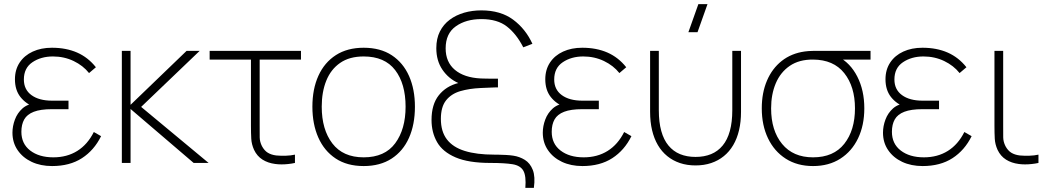

<svg xmlns="http://www.w3.org/2000/svg" viewBox="-20 -785 5053 925"><path d="M231 15Q316 15 374.8 -23Q433.5 -61 467 -129L432 -149Q402 -89 352.5 -58Q303 -27 237 -27Q168 -27 125.5 -59.8Q83 -92.5 83 -150Q83 -185.5 96.8 -209.8Q110.5 -234 142.8 -246.5Q175 -259 230 -259H310V-300H231Q168 -300 131.5 -326.8Q95 -353.5 95 -402Q95 -457.5 136.2 -485.2Q177.5 -513 235 -513Q289 -513 334.8 -491Q380.5 -469 409 -433L442 -461Q404.5 -508.5 351.5 -531.8Q298.5 -555 230 -555Q178 -555 137.8 -536.5Q97.5 -518 74.8 -483.8Q52 -449.5 52 -403Q52 -351.5 78.2 -318Q104.5 -284.5 148 -268L154 -288Q113.5 -285 88.5 -262.8Q63.5 -240.5 51.8 -208.8Q40 -177 40 -146Q40 -98 64.8 -61.8Q89.5 -25.5 132.5 -5.2Q175.5 15 231 15Z M609 0H567V-540H609V-280L879 -540H942L660 -270L985 0H913L609 -260Z M1306 5Q1271 0.5 1244.8 -16Q1218.5 -32.5 1204 -63Q1192 -89.5 1190.5 -116.8Q1189 -144 1189 -179V-498H990V-540H1430V-498H1231V-179Q1231 -144 1231.2 -123Q1231.5 -102 1242 -81Q1253.5 -59.5 1270.2 -49.2Q1287 -39 1311 -36Q1333.5 -34 1357.2 -34.8Q1381 -35.5 1401 -40V0Q1385 3.5 1368.8 5.2Q1352.5 7 1336.5 7Q1320.5 7 1306 5Z M1732 15Q1652 15 1597 -21.5Q1542 -58 1513.5 -122.5Q1485 -187 1485 -271Q1485 -356 1514 -420Q1543 -484 1598.2 -519.5Q1653.5 -555 1732 -555Q1812.5 -555 1867.5 -518.8Q1922.5 -482.5 1950.8 -418.5Q1979 -354.5 1979 -271Q1979 -185.5 1950.5 -121.2Q1922 -57 1866.8 -21Q1811.5 15 1732 15ZM1732 -27Q1834 -27 1884 -94.8Q1934 -162.5 1934 -271Q1934 -381.5 1883.8 -447.2Q1833.5 -513 1732 -513Q1663.5 -513 1618.8 -482Q1574 -451 1552 -396.5Q1530 -342 1530 -271Q1530 -161 1581.2 -94Q1632.5 -27 1732 -27Z M2552 120H2511Q2515.5 63 2501.5 37.8Q2487.5 12.5 2449.2 6.2Q2411 0 2343 0Q2237 0 2174.8 -26.8Q2112.5 -53.5 2085.8 -100.2Q2059 -147 2059 -207Q2059 -282 2094 -326Q2129 -370 2188 -385Q2141 -406 2111.5 -449.2Q2082 -492.5 2082 -553Q2082 -599 2099.2 -633.2Q2116.5 -667.5 2146.8 -690Q2177 -712.5 2216 -723.8Q2255 -735 2299 -735Q2391.5 -735 2451.8 -690.5Q2512 -646 2545 -574L2501 -557Q2468 -621.5 2422.2 -657.2Q2376.5 -693 2299 -693Q2225 -693 2176 -658.2Q2127 -623.5 2127 -552Q2127 -486 2171.5 -448.5Q2216 -411 2296 -407Q2307.5 -406.5 2326.2 -406.2Q2345 -406 2360.8 -406Q2376.5 -406 2379 -406V-364Q2374.5 -364 2369.5 -364Q2364.5 -364 2348.8 -363.2Q2333 -362.5 2296 -361Q2240.5 -358.5 2197.2 -345.8Q2154 -333 2129 -301.5Q2104 -270 2104 -212Q2104 -151.5 2133 -113.5Q2162 -75.5 2219.2 -57.8Q2276.5 -40 2361 -40Q2364.5 -40 2380.5 -39.8Q2396.5 -39.5 2416.8 -38.5Q2437 -37.5 2453 -35Q2483 -30.5 2508.5 -14.8Q2534 1 2546.8 33.5Q2559.5 66 2552 120Z M2786 15Q2871 15 2929.8 -23Q2988.5 -61 3022 -129L2987 -149Q2957 -89 2907.5 -58Q2858 -27 2792 -27Q2723 -27 2680.5 -59.8Q2638 -92.5 2638 -150Q2638 -185.5 2651.8 -209.8Q2665.5 -234 2697.8 -246.5Q2730 -259 2785 -259H2865V-300H2786Q2723 -300 2686.5 -326.8Q2650 -353.5 2650 -402Q2650 -457.5 2691.2 -485.2Q2732.5 -513 2790 -513Q2844 -513 2889.8 -491Q2935.5 -469 2964 -433L2997 -461Q2959.5 -508.5 2906.5 -531.8Q2853.5 -555 2785 -555Q2733 -555 2692.8 -536.5Q2652.5 -518 2629.8 -483.8Q2607 -449.5 2607 -403Q2607 -351.5 2633.2 -318Q2659.5 -284.5 2703 -268L2709 -288Q2668.5 -285 2643.5 -262.8Q2618.5 -240.5 2606.8 -208.8Q2595 -177 2595 -146Q2595 -98 2619.8 -61.8Q2644.5 -25.5 2687.5 -5.2Q2730.5 15 2786 15Z M3112 -246V-540H3154V-254Q3154 -196.5 3165.8 -154Q3177.5 -111.5 3200.5 -83.8Q3223.5 -56 3256.2 -42.5Q3289 -29 3331 -29Q3373 -29 3405.8 -42.5Q3438.5 -56 3461.5 -83.8Q3484.5 -111.5 3496.2 -154Q3508 -196.5 3508 -254V-540H3550V-246Q3550 -198 3540.5 -157.8Q3531 -117.5 3512.5 -86Q3494 -54.5 3467.2 -32.8Q3440.5 -11 3406.2 0.5Q3372 12 3331 12Q3290 12 3255.8 0.5Q3221.5 -11 3194.8 -32.8Q3168 -54.5 3149.5 -86Q3131 -117.5 3121.5 -157.8Q3112 -198 3112 -246ZM3296.5 -630H3340.5L3388.5 -765H3344.5Z M3897 15Q3821 15 3765.5 -20.5Q3710 -56 3680 -118.8Q3650 -181.5 3650 -263Q3650 -338 3675 -396.5Q3700 -455 3746.2 -491.5Q3792.5 -528 3857 -537Q3875 -539.5 3897 -539.8Q3919 -540 3937 -540H4174V-498H3996L4018 -512Q4076.5 -482 4110.2 -416Q4144 -350 4144 -263Q4144 -181.5 4114 -118.8Q4084 -56 4028.5 -20.5Q3973 15 3897 15ZM3897 -27Q3996 -27 4047.5 -92.2Q4099 -157.5 4099 -263Q4099 -367.5 4047.5 -432.5Q3996 -497.5 3897 -498Q3830 -498.5 3785 -467.8Q3740 -437 3717.5 -383.8Q3695 -330.5 3695 -263Q3695 -156 3748 -91.5Q3801 -27 3897 -27Z M4425 15Q4510 15 4568.8 -23Q4627.5 -61 4661 -129L4626 -149Q4596 -89 4546.5 -58Q4497 -27 4431 -27Q4362 -27 4319.5 -59.8Q4277 -92.5 4277 -150Q4277 -185.5 4290.8 -209.8Q4304.5 -234 4336.8 -246.5Q4369 -259 4424 -259H4504V-300H4425Q4362 -300 4325.5 -326.8Q4289 -353.5 4289 -402Q4289 -457.5 4330.2 -485.2Q4371.5 -513 4429 -513Q4483 -513 4528.8 -491Q4574.5 -469 4603 -433L4636 -461Q4598.5 -508.5 4545.5 -531.8Q4492.5 -555 4424 -555Q4372 -555 4331.8 -536.5Q4291.5 -518 4268.8 -483.8Q4246 -449.5 4246 -403Q4246 -351.5 4272.2 -318Q4298.5 -284.5 4342 -268L4348 -288Q4307.5 -285 4282.5 -262.8Q4257.5 -240.5 4245.8 -208.8Q4234 -177 4234 -146Q4234 -98 4258.8 -61.8Q4283.5 -25.5 4326.5 -5.2Q4369.5 15 4425 15Z M4888 5Q4853 0.5 4826.8 -16Q4800.5 -32.5 4786 -63Q4774 -89.5 4772.5 -116.8Q4771 -144 4771 -179V-540H4813V-179Q4813 -144 4813.2 -123Q4813.5 -102 4824 -81Q4835.5 -59.5 4852.2 -49.2Q4869 -39 4893 -36Q4915.5 -34 4939.2 -34.8Q4963 -35.5 4983 -40V0Q4967 3.5 4950.5 5.2Q4934 7 4918.2 7Q4902.5 7 4888 5Z"/></svg>

Font: Manrope Variable Light
Style: Regular
Weight: 200
Designer: Mikhail Sharanda
Foundry: Mikhail Sharanda
Version: Version 4.505